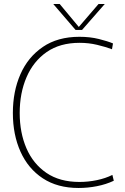

<svg xmlns="http://www.w3.org/2000/svg" viewBox="-20 -923 622 955"><path d="M371 12Q266 12 193 -36Q120 -84 82 -168.5Q44 -253 44 -361Q44 -468 81.5 -553.5Q119 -639 193 -689.5Q267 -740 375 -740Q428 -740 472 -729Q516 -718 542 -707L537 -678Q505 -690 463 -700Q421 -710 376 -710Q278 -710 212 -664Q146 -618 112 -539Q78 -460 78 -361Q78 -263 111.5 -185.5Q145 -108 211 -63Q277 -18 375 -18Q419 -18 462 -27Q505 -36 539 -53L546 -24Q508 -6 462.5 3Q417 12 371 12ZM356 -774 245 -903H277L372 -789L470 -903H501L388 -774Z"/></svg>

Font: Murecho ExtraLight
Style: Regular
Weight: 200
Designer: Neil Summerour
Foundry: Positype
Version: Version 1.010; ttfautohint (v1.8.3)